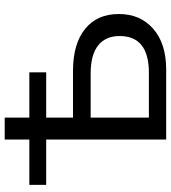

<svg xmlns="http://www.w3.org/2000/svg" viewBox="25 -753 728 818"><g transform="rotate(-90 389.0 -344.0)"><path d="M10.3 -583H203.6V-688H296.9V-583H489.7V-511.2H296.9V-397H495.6Q610.8 -397 674.6 -345.7Q738.3 -294.4 738.3 -201.7Q738.3 -110.4 675.3 -55.2Q612.3 0 501.5 0H203.6V-511.2H10.3ZM644.5 -198.7Q644.5 -257.8 604.5 -289.8Q564.5 -321.8 484.4 -321.8H296.9V-73.7H488.3Q644.5 -73.7 644.5 -198.7Z"/></g></svg>

Font: Arimo Nerd Font
Style: Regular
Weight: 400
Designer: Steve Matteson
Foundry: Monotype Imaging Inc.
Version: Version 1.33;Nerd Fonts 3.2.1